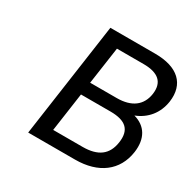

<svg xmlns="http://www.w3.org/2000/svg" viewBox="-158 -883 1054 1047"><g transform="rotate(30 369.5 -359.5)"><path d="M440.9 0C586.9 0 683.1 -71.8 701.2 -198.2C713.9 -288.6 676.8 -349.1 600.6 -370.1C670.4 -397 717.8 -453.6 729.5 -532.2C746.1 -649.9 673.8 -718.8 530.3 -718.8H248L145.5 0ZM291 -323.7H477.1C573.7 -323.7 614.3 -285.6 602.1 -202.1C590.3 -119.6 538.1 -80.6 441.4 -80.6H256.3ZM335.9 -638.2H502.9C597.7 -638.2 639.6 -599.6 628.9 -522.5C617.7 -445.8 563 -404.3 469.7 -404.3H302.2Z"/></g></svg>

Font: Winston
Style: Italic
Weight: 400
Italic angle: -8.13011°
Designer: Vernon Adams, Kim Jin-seong, David Berlow, Cristiano Sobral
Foundry: The Winston Project Authors
Version: Version 3.004